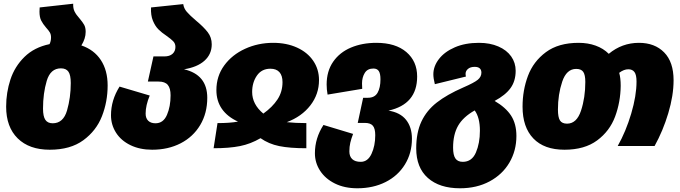

<svg xmlns="http://www.w3.org/2000/svg" viewBox="-20 -784 3652 1031"><path d="M558 -325Q558 -238 527.5 -160Q497 -82 427.5 -31Q358 20 247 20Q137 20 75 -41Q13 -102 13 -211Q13 -287 36 -357Q59 -427 111.5 -478.5Q164 -530 246 -547Q254 -563 254 -583Q254 -599 247.5 -610Q241 -621 228 -635Q210 -656 201 -674Q192 -692 192 -722Q192 -736 193 -744L373 -764Q372 -739 380.5 -722Q389 -705 407 -685Q424 -665 432 -650.5Q440 -636 440 -613Q440 -577 417 -540Q485 -517 521.5 -461.5Q558 -406 558 -325ZM360 -338Q360 -381 347.5 -399Q335 -417 307 -417Q251 -417 231 -350Q211 -283 211 -201Q211 -159 223.5 -140.5Q236 -122 263 -122Q320 -122 340 -191Q360 -260 360 -338Z M1093 -259Q1093 -176 1055 -112.5Q1017 -49 950 -14.5Q883 20 797 20Q731 20 680.5 -4.5Q630 -29 603 -71.5Q576 -114 576 -165Q576 -246 622 -319L784 -271Q762 -218 762 -174Q762 -149 776 -135.5Q790 -122 815 -122Q857 -122 876.5 -167Q896 -212 896 -272Q896 -310 881 -328Q866 -346 832 -346H774L804 -481H862Q891 -481 906.5 -495Q922 -509 922 -532Q922 -550 910.5 -562Q899 -574 875 -591Q848 -609 830.5 -626.5Q813 -644 801 -673Q789 -702 791 -744L964 -762Q967 -739 983.5 -720Q1000 -701 1033 -673Q1074 -639 1095.5 -611Q1117 -583 1117 -546Q1117 -493 1078 -458Q1039 -423 968 -412Q1093 -383 1093 -259Z M1693 -354Q1693 -278 1646.5 -218Q1600 -158 1520 -128Q1566 -123 1625 -123V12Q1536 12 1479.5 0.5Q1423 -11 1379 -42Q1326 -11 1268.5 0.5Q1211 12 1127 12L1148 -123Q1215 -123 1258 -131Q1201 -157 1171.5 -199.5Q1142 -242 1142 -300Q1142 -375 1184 -432.5Q1226 -490 1296 -522Q1366 -554 1447 -554Q1519 -554 1575 -528.5Q1631 -503 1662 -457.5Q1693 -412 1693 -354ZM1394 -174Q1443 -209 1470 -250Q1497 -291 1497 -343Q1497 -378 1480.5 -396.5Q1464 -415 1432 -415Q1385 -415 1359.5 -378Q1334 -341 1334 -290Q1334 -224 1394 -174Z M2192 -39Q2192 38 2154.5 99Q2117 160 2050.5 193.5Q1984 227 1899 227Q1830 227 1778.5 201.5Q1727 176 1699 133Q1671 90 1671 39Q1671 -42 1717 -113L1876 -65Q1866 -39 1861 -17.5Q1856 4 1856 29Q1856 56 1871.5 70.5Q1887 85 1917 85Q1955 85 1975 42Q1995 -1 1995 -58Q1995 -94 1982 -109Q1969 -124 1939 -124H1901L1930 -259H1956Q1992 -259 2007.5 -286Q2023 -313 2023 -358Q2023 -389 2014 -402.5Q2005 -416 1985 -416Q1953 -416 1938.5 -392Q1924 -368 1924 -336L1925 -307L1739 -276Q1734 -304 1734 -330Q1734 -402 1769 -452.5Q1804 -503 1864.5 -528.5Q1925 -554 2001 -554Q2104 -554 2162 -504.5Q2220 -455 2220 -373Q2220 -224 2066 -190Q2129 -180 2160.5 -140.5Q2192 -101 2192 -39Z M2753 -54Q2753 25 2715.5 89Q2678 153 2609 190Q2540 227 2450 227Q2340 227 2277.5 171.5Q2215 116 2215 13Q2215 -72 2243 -131.5Q2271 -191 2325.5 -233.5Q2380 -276 2467 -314Q2527 -340 2546 -356Q2565 -372 2565 -394Q2565 -409 2556 -417Q2547 -425 2529 -425Q2506 -425 2493 -414Q2480 -403 2480 -387Q2480 -381 2482 -373L2315 -332Q2307 -364 2307 -385Q2307 -428 2337 -467Q2367 -506 2422.5 -530Q2478 -554 2552 -554Q2611 -554 2656 -534.5Q2701 -515 2725 -481Q2749 -447 2749 -404Q2749 -349 2721.5 -311Q2694 -273 2636 -242Q2696 -207 2724.5 -163Q2753 -119 2753 -54ZM2557 -82Q2557 -153 2529 -191Q2467 -156 2440 -109Q2413 -62 2413 9Q2413 49 2425.5 67Q2438 85 2465 85Q2514 85 2535.5 35Q2557 -15 2557 -82Z M3597 -353Q3597 -271 3568.5 -176Q3540 -81 3495 0H3297Q3341 -78 3369.5 -174Q3398 -270 3398 -346Q3398 -382 3387 -397Q3376 -412 3354 -412Q3330 -412 3305 -393Q3313 -365 3313 -323Q3312 -236 3283 -158Q3254 -80 3186.5 -30Q3119 20 3011 20Q2902 20 2844 -40.5Q2786 -101 2786 -211Q2786 -299 2815 -376.5Q2844 -454 2911.5 -504Q2979 -554 3087 -554Q3137 -554 3178.5 -539Q3220 -524 3249 -495Q3320 -554 3411 -554Q3496 -554 3546.5 -502.5Q3597 -451 3597 -353ZM3074 -414Q3022 -414 2999 -345.5Q2976 -277 2976 -196Q2976 -154 2987 -137Q2998 -120 3025 -120Q3077 -120 3100 -190Q3123 -260 3123 -344Q3123 -382 3112 -398Q3101 -414 3074 -414Z"/></svg>

Font: FiraGO Heavy
Style: Italic
Weight: 900
Italic angle: -8°
Designer: bBox Type GmbH
Foundry: bBox Type GmbH
Version: Version 1.001